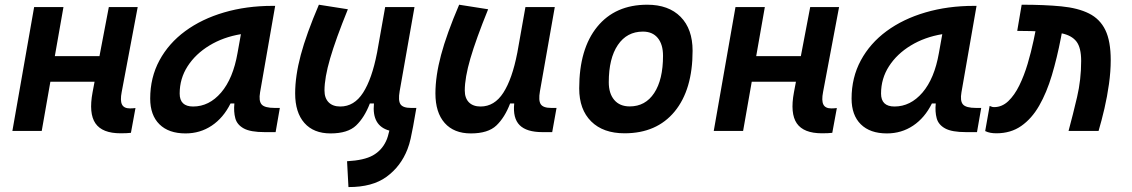

<svg xmlns="http://www.w3.org/2000/svg" viewBox="-20 -547 4728 802"><path d="M31.7 0 122.6 -517.6H245.1L209 -312.5H395.5L434.6 -517.6H555.2L488.3 -162.6Q481.4 -127 489.5 -110.6Q497.6 -94.2 522.9 -94.2Q533.7 -94.2 545.9 -95.7L526.9 7.8Q510.7 9.8 483.9 9.8Q407.2 9.8 378.7 -31.7Q350.1 -73.2 366.7 -161.6L375 -205.6H190.4L154.3 0Z M754.9 10.3Q684.6 10.3 646 -27.8Q607.4 -65.9 607.4 -135.3Q607.4 -223.1 646 -294.7Q684.6 -366.2 753.7 -417Q822.8 -467.8 916 -495.1Q1009.3 -522.5 1118.2 -522.5H1129.4L1066.4 -161.6Q1060.1 -125.5 1072.8 -110.8Q1085.4 -96.2 1127 -96.2H1148.9L1131.3 4.9H1085.4Q1026.4 4.9 998.3 -10.5Q970.2 -25.9 962.9 -53Q955.6 -80.1 959 -114.7H942.9Q913.1 -54.7 864.5 -22.2Q815.9 10.3 754.9 10.3ZM786.6 -102.1Q853.5 -102.1 903.6 -160.4Q953.6 -218.8 972.2 -325.7L986.3 -404.3Q912.6 -392.1 854.7 -356.9Q796.9 -321.8 763.7 -270.3Q730.5 -218.8 730.5 -156.2Q730.5 -102.1 786.6 -102.1Z M1435.5 234.4 1429.7 126.5Q1501 122.6 1537.6 102.1Q1574.2 81.5 1592.3 43Q1596.7 34.2 1600.1 22.5Q1603.5 10.7 1606.4 -1.5Q1532.7 -21.5 1542 -114.7H1524.9Q1502.4 -56.2 1467.5 -22.9Q1432.6 10.3 1360.8 10.3Q1290 10.3 1251.5 -33.4Q1212.9 -77.1 1212.9 -156.7Q1212.9 -229.5 1236.3 -317.4Q1259.8 -405.3 1312 -527.3L1433.1 -508.3Q1382.3 -383.3 1358.9 -302.7Q1335.4 -222.2 1335.4 -168.9Q1335.4 -137.2 1352.8 -119.6Q1370.1 -102.1 1401.4 -102.1Q1459.5 -102.1 1496.6 -159.7Q1533.7 -217.3 1554.7 -325.7V-325.2L1588.9 -517.6H1711.4L1649.4 -166Q1642.6 -127 1652.8 -111.6Q1663.1 -96.2 1696.3 -96.2H1719.2L1705.6 -19Q1700.7 7.8 1695.3 32Q1689.9 56.2 1682.1 76.2Q1654.3 147.9 1594.7 191.4Q1535.2 234.9 1435.5 234.4Z M1946.8 10.3Q1876 10.3 1837.4 -33.4Q1798.8 -77.1 1798.8 -156.7Q1798.8 -229.5 1822.3 -317.4Q1845.7 -405.3 1897.9 -527.3L2019 -508.3Q1968.3 -383.3 1944.8 -302.7Q1921.4 -222.2 1921.4 -168.9Q1921.4 -137.2 1938.7 -119.6Q1956.1 -102.1 1987.3 -102.1Q2045.4 -102.1 2082.5 -159.7Q2119.6 -217.3 2140.6 -325.7V-325.2L2174.8 -517.6H2297.4L2235.4 -166Q2228.5 -127 2238.8 -111.6Q2249 -96.2 2282.2 -96.2H2304.7L2286.6 4.9H2245.6Q2179.7 4.9 2150.6 -24.2Q2121.6 -53.2 2127.9 -114.7H2110.8Q2088.4 -56.2 2053.5 -22.9Q2018.6 10.3 1946.8 10.3Z M2588.9 9.8Q2499.5 9.8 2449.5 -39.8Q2399.4 -89.4 2399.4 -177.7Q2399.4 -342.8 2474.6 -435.1Q2549.8 -527.3 2683.6 -527.3Q2772.9 -527.3 2823 -476.6Q2873 -425.8 2873 -335Q2873 -172.4 2798.1 -81.3Q2723.1 9.8 2588.9 9.8ZM2610.4 -102.5Q2675.8 -102.5 2712.6 -158.4Q2749.5 -214.4 2749.5 -314Q2749.5 -361.8 2727.5 -388.4Q2705.6 -415 2665.5 -415Q2598.6 -415 2560.8 -359.1Q2522.9 -303.2 2522.9 -203.6Q2522.9 -156.2 2545.9 -129.4Q2568.8 -102.5 2610.4 -102.5Z M2961.4 0 3052.2 -517.6H3174.8L3138.7 -312.5H3325.2L3364.3 -517.6H3484.9L3418 -162.6Q3411.1 -127 3419.2 -110.6Q3427.2 -94.2 3452.6 -94.2Q3463.4 -94.2 3475.6 -95.7L3456.5 7.8Q3440.4 9.8 3413.6 9.8Q3336.9 9.8 3308.3 -31.7Q3279.8 -73.2 3296.4 -161.6L3304.7 -205.6H3120.1L3084 0Z M3684.6 10.3Q3614.3 10.3 3575.7 -27.8Q3537.1 -65.9 3537.1 -135.3Q3537.1 -223.1 3575.7 -294.7Q3614.3 -366.2 3683.3 -417Q3752.4 -467.8 3845.7 -495.1Q3939 -522.5 4047.9 -522.5H4059.1L3996.1 -161.6Q3989.7 -125.5 4002.4 -110.8Q4015.1 -96.2 4056.6 -96.2H4078.6L4061 4.9H4015.1Q3956.1 4.9 3928 -10.5Q3899.9 -25.9 3892.6 -53Q3885.3 -80.1 3888.7 -114.7H3872.6Q3842.8 -54.7 3794.2 -22.2Q3745.6 10.3 3684.6 10.3ZM3716.3 -102.1Q3783.2 -102.1 3833.3 -160.4Q3883.3 -218.8 3901.9 -325.7L3916 -404.3Q3842.3 -392.1 3784.4 -356.9Q3726.6 -321.8 3693.4 -270.3Q3660.2 -218.8 3660.2 -156.2Q3660.2 -102.1 3716.3 -102.1Z M4443.4 0Q4461.9 -68.4 4479 -141.4Q4496.1 -214.4 4496.1 -292.5Q4496.1 -347.7 4476.6 -373.3Q4457 -398.9 4415 -407.7L4411.6 -389.6Q4395.5 -305.7 4373.8 -232.9Q4352.1 -160.2 4320.8 -105.7Q4289.6 -51.3 4245.8 -20.8Q4202.1 9.8 4142.1 9.8Q4128.9 9.8 4117.7 7.8Q4106.4 5.9 4095.2 0.5L4113.8 -104.5Q4120.6 -102.5 4123 -101.1Q4125.5 -99.6 4132.8 -99.6Q4165.5 -99.6 4191.7 -124.5Q4217.8 -149.4 4237.8 -190.2Q4257.8 -231 4272.5 -280.3Q4287.1 -329.6 4297.4 -378.4L4305.2 -416.5Q4295.9 -417 4285.9 -417.2Q4275.9 -417.5 4265.6 -417.5Q4256.8 -417.5 4247.8 -417.7Q4238.8 -418 4229 -418L4247.6 -527.3Q4342.8 -527.3 4412.8 -520.5Q4482.9 -513.7 4528.8 -490.7Q4574.7 -467.8 4597.2 -421.4Q4619.6 -375 4619.6 -295.9Q4619.6 -248.5 4612.3 -196.3Q4605 -144 4593.3 -93.5Q4581.5 -43 4568.8 0Z"/></svg>

Font: Cascadia Code PL SemiBold
Style: Italic
Weight: 600
Italic angle: -10°
Monospace: yes
Designer: Aaron Bell
Foundry: Saja Typeworks
Version: Version 2404.023; ttfautohint (v1.8.4)